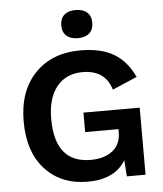

<svg xmlns="http://www.w3.org/2000/svg" viewBox="-59 -931 841 993"><g transform="rotate(-5 361.5 -435.0)"><path d="M370 -734Q332 -734 311 -753Q290 -772 290 -807Q290 -842 311 -861Q332 -880 370 -880Q409 -880 430 -861Q451 -842 451 -807Q451 -772 430 -753Q409 -734 370 -734ZM365 -348H657V0H560L554 -84Q497 10 357 10Q219 10 136 -80Q53 -170 53 -329Q53 -487 141 -578.5Q229 -670 377 -670Q483 -670 549.5 -631Q616 -592 655 -508L527 -453Q496 -557 378 -557Q293 -557 244.5 -497.5Q196 -438 196 -330Q196 -101 382 -101Q452 -101 495 -134.5Q538 -168 538 -232V-247H365Z"/></g></svg>

Font: Elaine Sans SemiBold
Style: Regular
Weight: 600
Designer: Wei Huang
Foundry: Wei Huang
Version: Version 2.001;December 24, 2019;FontCreator 12.0.0.2547 64-b